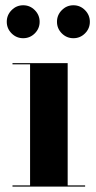

<svg xmlns="http://www.w3.org/2000/svg" viewBox="-20 -695 356 715"><path d="M192.2 -613.9Q192.2 -639.1 210.2 -657.2Q228.2 -675.4 253.4 -675.4Q278.6 -675.4 296.6 -657.2Q314.6 -639.1 314.6 -613.9Q314.6 -588.7 296.6 -570.7Q278.6 -552.7 253.4 -552.7Q228.2 -552.7 210.2 -570.7Q192.2 -588.7 192.2 -613.9ZM5.2 -613.9Q5.2 -639.1 23.2 -657.2Q41.2 -675.4 66.4 -675.4Q91.6 -675.4 109.6 -657.2Q127.6 -639.1 127.6 -613.9Q127.6 -588.7 109.6 -570.7Q91.6 -552.7 66.4 -552.7Q41.2 -552.7 23.2 -570.7Q5.2 -588.7 5.2 -613.9ZM26.5 -4.5H92V-455.5H26.5V-460H232V-4.5H297V0H26.5Z"/></svg>

Font: Bodoni* 36pt
Style: Bold
Weight: 700
Version: Version 2.3